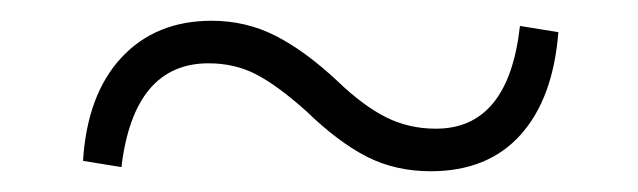

<svg xmlns="http://www.w3.org/2000/svg" viewBox="-20 -465 615 185"><path d="M400 -341Q470 -341 481 -440L518 -434Q513 -370 481.5 -335Q450 -300 395 -300Q361 -300 333.5 -314Q306 -328 275 -358Q247 -383 226.5 -393.5Q206 -404 181 -404Q109 -404 97 -304L60 -310Q64 -374 97 -409.5Q130 -445 184 -445Q217 -445 245.5 -430.5Q274 -416 305 -387Q330 -363 352 -352Q374 -341 400 -341Z"/></svg>

Font: GL-CurulMinamoto Light
Style: Regular
Weight: 300
Designer: Eunice (kana); Ryoko NISHIZUKA 西塚涼子 (ideographs); Frank Grießhammer (Latin, Greek & Cyrillic); Wenlong ZHANG
Foundry: Gutenberg Labo; Adobe
Version: Version 1.002